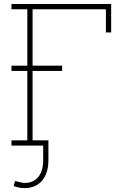

<svg xmlns="http://www.w3.org/2000/svg" viewBox="-20 -731 627 964"><path d="M37.6 0V-26.4H117.2V-684.6H37.6V-710.9H538.1V-567.9H511.7V-684.6H143.6V-26.4H223.1V0ZM37.6 -375V-401.4H292V-375ZM103.5 213.4Q88.9 213.4 76.4 210.9Q64 208.5 48.8 203.6L55.2 178.2Q59.6 178.2 76.4 182.9Q93.3 187.5 103.5 187.5Q147.9 187.5 172.4 157.2Q196.8 127 196.8 72.8V-14.2H223.1V72.8Q223.1 139.2 190.9 176.3Q158.7 213.4 103.5 213.4Z"/></svg>

Font: Roboto Slab LO Thin
Style: Regular
Weight: 250
Designer: Google
Version: Version 2.00;September 28, 2018;FontCreator 11.5.0.2427 64-b